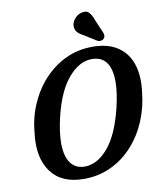

<svg xmlns="http://www.w3.org/2000/svg" viewBox="-98 -989 898 1077"><g transform="rotate(-10 351.0 -450.5)"><path d="M466.5 -710.5Q554.5 -710.5 610 -673.5Q665.5 -636.5 687.5 -569.2Q709.5 -502 697.5 -412Q689 -325.5 656.8 -249Q624.5 -172.5 571.2 -113.8Q518 -55 447.5 -21.8Q377 11.5 293 11.5Q165 11.5 105.5 -70.5Q46 -152.5 64 -292Q71 -376.5 103.8 -452Q136.5 -527.5 190 -585.8Q243.5 -644 313.8 -677.2Q384 -710.5 466.5 -710.5ZM309 -56Q380 -56 441.8 -127.8Q503.5 -199.5 540 -347Q550.5 -391.5 555.8 -428.5Q561 -465.5 561 -496Q560.5 -643 451 -643Q380 -643 317.5 -570.2Q255 -497.5 221 -356.5Q200 -267.5 200.5 -205Q201.5 -130.5 230 -93.2Q258.5 -56 309 -56ZM508.5 -853.5 541 -777.5Q544 -768.5 544 -759.8Q544 -751 536.5 -743Q529 -736.5 519.2 -735.2Q509.5 -734 502 -738L431.5 -782Q407 -794.5 395.5 -808Q384 -821.5 383.5 -842Q383.5 -862.5 399 -882.2Q414.5 -902 438.5 -909Q468 -917 483 -900.5Q498 -884 508.5 -853.5Z"/></g></svg>

Font: Fraunces 144pt SuperSoft SemiBold
Style: Italic
Weight: 600
Italic angle: -16°
Version: Version 1.000;[b76b70a41]